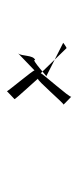

<svg xmlns="http://www.w3.org/2000/svg" viewBox="145 -465 226 556"><g transform="rotate(90 258.0 -187.0)"><path d="M104 -257 201 -208C210 -218 148 -160 154 -176C138 -170 144 -136 134 -126L184 -174C182 -171 247 -94 244 -94L267 -116C270 -116 205 -186 208 -184C212 -180 280 -260 283 -258C283 -258 257 -284 260 -280C264 -277 192 -196 192 -192L120 -266C120 -270 100 -254 104 -257Z"/></g></svg>

Font: Zinc
Style: Regular
Weight: 400
Version: Version 1